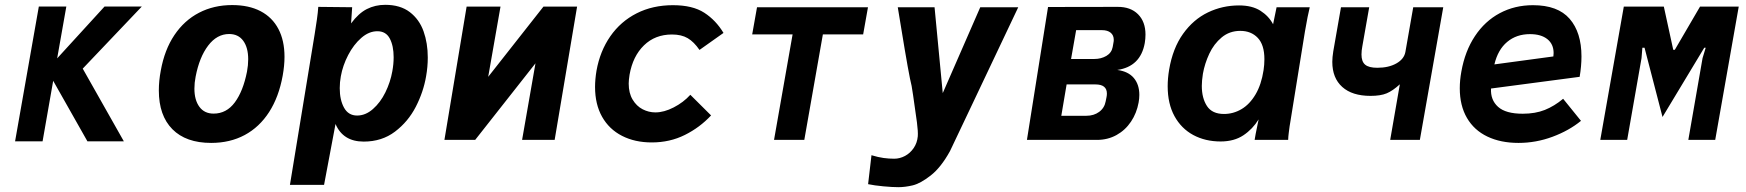

<svg xmlns="http://www.w3.org/2000/svg" viewBox="-20 -580 7240 796"><path d="M200.5 -245 156.5 6H42.5L141 -553H255L217 -338L413.5 -553H568L323 -295.5L493.5 6H342.5Z M638.5 -205Q638.5 -245 646.5 -287Q662 -373.5 703 -434.5Q744 -495.5 805.2 -527.2Q866.5 -559 942.5 -559Q1012 -559 1060.5 -533.5Q1109 -508 1134.2 -460Q1159.5 -412 1159.5 -344.5Q1159.5 -308 1152 -266.5Q1136 -178 1095.8 -115.5Q1055.5 -53 994.5 -20.2Q933.5 12.5 855.5 12.5Q751 12.5 694.8 -44.2Q638.5 -101 638.5 -205ZM1004 -283Q1009 -309.5 1009 -334.5Q1009 -382.5 988.5 -410.8Q968 -439 930 -439Q879.5 -439 843 -391Q806.5 -343 791 -262Q786 -237 786 -212.5Q786 -165 806.8 -137Q827.5 -109 865.5 -109Q919 -109 953.5 -155.5Q988 -202 1004 -283Z M1299.5 -551.5 1440 -550 1435.5 -483Q1466.5 -525 1501 -542.5Q1535.5 -560 1577 -560Q1639.5 -560 1679 -529.8Q1718.5 -499.5 1736 -450.2Q1753.5 -401 1753.5 -341.5Q1753.5 -303 1746.5 -263.5Q1735.5 -199 1703.8 -137.2Q1672 -75.5 1617.5 -34.2Q1563 7 1488 7Q1402 7 1371 -66L1323.5 186.5H1182L1284.5 -438Q1289.5 -469.5 1293.8 -498.8Q1298 -528 1299.5 -551.5ZM1606.5 -284.5Q1612 -314.5 1612 -342.5Q1612 -390 1596 -420.2Q1580 -450.5 1544.5 -450.5Q1509.5 -450.5 1477.8 -422.8Q1446 -395 1423.5 -351.8Q1401 -308.5 1393 -263.5Q1388.5 -239 1388.5 -214.5Q1388.5 -165.5 1406.5 -133.2Q1424.5 -101 1460.5 -101Q1495.5 -101 1526.2 -128Q1557 -155 1577.8 -197.2Q1598.5 -239.5 1606.5 -284.5Z M1914.5 -552.5H2055L2004 -261.5L2233 -552.5H2372.5L2279.5 0H2144.5L2200 -317.5L1950 0H1822.5Z M2447 -219.5Q2447 -251 2453 -287Q2467.5 -368 2510.2 -429.5Q2553 -491 2619.5 -524.8Q2686 -558.5 2770 -558.5Q2851.5 -558.5 2899.8 -527.2Q2948 -496 2979.5 -443.5L2880 -373Q2857 -406.5 2831 -421.8Q2805 -437 2766 -437Q2696 -437 2649.8 -392Q2603.5 -347 2590 -270Q2586.5 -247.5 2586.5 -233.5Q2586.5 -194 2602.8 -167Q2619 -140 2644.2 -127Q2669.5 -114 2697 -114Q2733 -114 2773.2 -134.8Q2813.5 -155.5 2842 -187L2928 -101.5Q2881.5 -51.5 2819.2 -20.5Q2757 10.5 2682 10.5Q2612 10.5 2558.8 -16.8Q2505.5 -44 2476.2 -95.8Q2447 -147.5 2447 -219.5Z M3266 -437.5H3098.5L3118.5 -550H3578.5L3558.5 -437.5H3391.5L3314.5 0H3189Z M3687 78Q3710.5 78 3732 66.5Q3753.5 55 3768 33.8Q3782.5 12.5 3785 -15Q3786.5 -33.5 3781.5 -72.5Q3776.5 -111.5 3765.5 -185.5Q3762 -204.5 3759.5 -223.5Q3748 -268 3716.5 -462L3702 -550H3854.5L3888.5 -194L4044 -550H4201.5Q4185.5 -517 4009 -144L3918.5 46.5Q3881 114.5 3838.2 147.8Q3795.5 181 3763.8 188.5Q3732 196 3704.5 196Q3680.5 196 3642.5 192.5Q3604.5 189 3579 183.5L3593 63.5Q3621 72 3643.2 75Q3665.5 78 3687 78Z M4325 -551 4613 -551.5Q4667 -552 4698 -521Q4729 -490 4729 -436.5Q4729 -419.5 4726 -401.5Q4708.5 -304 4612 -290Q4657.5 -284 4680.5 -256.8Q4703.5 -229.5 4703.5 -186.5Q4703.5 -171.5 4700.5 -155Q4692.5 -111 4669 -75.8Q4645.5 -40.5 4609 -20.2Q4572.5 0 4527.5 0H4237.5ZM4564 -160 4567.5 -177.5Q4569 -185 4569 -192Q4569 -230 4521.5 -230H4402L4380 -100H4484Q4515 -100 4537 -116.2Q4559 -132.5 4564 -160ZM4593 -385 4596 -402Q4597.5 -409 4597.5 -414.5Q4597.5 -434 4584.5 -444.5Q4571.5 -455 4549 -455H4441.5L4420.5 -335.5H4517Q4545 -335.5 4566.8 -348.2Q4588.5 -361 4593 -385Z M4821 -222.5Q4821 -255 4827 -291Q4842 -380 4884.8 -439.8Q4927.5 -499.5 4987.8 -528.5Q5048 -557.5 5117 -557.5Q5171 -557.5 5205.5 -535.5Q5240 -513.5 5258 -479.5L5272.5 -550H5410Q5402 -518.5 5390 -449L5329 -71.5L5326.5 -56.5Q5324.5 -42 5322.8 -28Q5321 -14 5320.5 0H5181.5Q5184 -17.5 5193.5 -63L5198 -85Q5173.5 -45 5135 -19.2Q5096.5 6.5 5040.5 6.5Q4977 6.5 4927.2 -20.2Q4877.5 -47 4849.2 -98.5Q4821 -150 4821 -222.5ZM5218.5 -289Q5222 -312 5222 -334.5Q5222 -394 5194.5 -423Q5167 -452 5122 -452Q5077.5 -452 5045 -425Q5012.5 -398 4993.5 -357.2Q4974.5 -316.5 4967 -274Q4962.5 -245 4962.5 -224Q4962.5 -173 4984 -140.2Q5005.5 -107.5 5054.5 -107.5Q5093 -107.5 5127 -127.5Q5161 -147.5 5185.2 -188.5Q5209.5 -229.5 5218.5 -289Z M5783.5 -230.5Q5754 -203.5 5728.8 -193Q5703.5 -182.5 5662 -182.5Q5586 -182.5 5544.8 -219.5Q5503.5 -256.5 5503.5 -323.5Q5503.5 -342 5507.5 -367L5539.5 -550H5656.5L5628 -388Q5624.5 -370 5624.5 -354Q5624.5 -324.5 5639.8 -311.8Q5655 -299 5690 -299Q5737 -299 5769 -317Q5801 -335 5806.5 -364.5L5839 -550H5963.5L5866.5 0H5743.5Z M6032 -214Q6032 -247.5 6038.5 -283Q6053.5 -368 6094.8 -430.2Q6136 -492.5 6198 -525.5Q6260 -558.5 6335.5 -558.5Q6438.5 -558.5 6487.5 -502Q6536.5 -445.5 6536.5 -346Q6536.5 -306 6529 -261.5L6161.5 -213Q6159 -165.5 6190.8 -137Q6222.5 -108.5 6293 -108.5Q6345 -108.5 6384.5 -124.2Q6424 -140 6460.5 -170.5L6534.5 -79Q6485 -38.5 6416.5 -13Q6348 12.5 6275.5 12.5Q6201.5 12.5 6146.5 -13.8Q6091.5 -40 6061.8 -91Q6032 -142 6032 -214ZM6421 -360Q6421 -397 6395 -417.8Q6369 -438.5 6323 -438.5Q6267 -438.5 6228.5 -406.2Q6190 -374 6175.5 -313L6420 -346Q6421 -356 6421 -360Z M6712 -552.5H6878L6917 -373.5H6923.5L7028 -552.5H7188.5L7091 0H6979.5L7038.5 -339L7051.5 -382H7045.5L6872.5 -95L6798 -382H6789L6785.5 -339L6726 0H6614.5Z"/></svg>

Font: JuliaMono ExtraBold
Style: Italic
Weight: 800
Italic angle: -9°
Monospace: yes
Designer: cormullion
Foundry: corm
Version: Version 0.057; ttfautohint (v1.8.4)